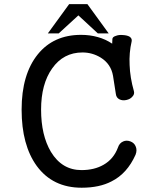

<svg xmlns="http://www.w3.org/2000/svg" viewBox="-20 -877 748 915"><path d="M542 -173.8Q521.5 -119.1 473.6 -91.8Q429.7 -66.4 368.2 -66.4Q275.4 -66.4 222.7 -153.3Q175.8 -232.4 175.8 -354.5Q175.8 -476.6 228.5 -550.8Q282.2 -627 373 -627Q419.9 -627 460 -602.5Q508.8 -572.3 518.6 -515.6L532.2 -428.7Q534.2 -411.1 549.8 -403.3Q564.5 -396.5 582 -400.4Q600.6 -404.3 610.4 -416Q622.1 -427.7 618.2 -442.4Q599.6 -507.8 597.7 -567.4Q594.7 -625 607.4 -679.7Q610.4 -693.4 597.7 -702.1Q585.9 -709 565.4 -710Q546.9 -711.9 532.2 -706.1Q515.6 -701.2 515.6 -690.4L514.6 -668.9Q482.4 -690.4 446.3 -700.2Q409.2 -710.9 366.2 -710.9Q235.4 -710.9 160.2 -618.2Q83 -522.5 83 -354.5Q83 -185.5 155.3 -85.9Q231.4 17.6 369.1 17.6Q454.1 17.6 511.7 -12.7Q585.9 -49.8 626 -139.6Q634.8 -162.1 626 -180.7Q619.1 -196.3 601.6 -203.1Q583 -210 567.4 -203.1Q548.8 -195.3 542 -173.8ZM259.8 -717.8 353.5 -803.7 446.3 -717.8H498L396.5 -857.4H309.6L208 -717.8Z"/></svg>

Font: Gungsuh
Style: Regular
Weight: 400
Version: Version 2.21